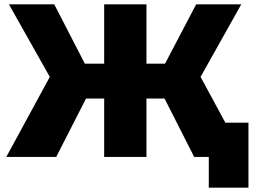

<svg xmlns="http://www.w3.org/2000/svg" viewBox="-20 -720 1177 881"><path d="M871 0 702 -333 868 -427 1099 0ZM594 -268V-428H820V-268ZM879 -329 696 -349 880 -700H1087ZM238 0H9L241 -427L408 -333ZM652 0H458V-700H652ZM516 -268H289V-428H516ZM230 -329 21 -700H229L410 -349ZM938 141V-44L982 0H871V-157H1120V141Z"/></svg>

Font: MOST Montserrat ExtraBold
Style: Regular
Weight: 800
Designer: Julieta Ulanovsky
Foundry: Julieta Ulanovsky
Version: Version 8.000;March 11, 2024;FontCreator 15.0.0.2926 64-bit